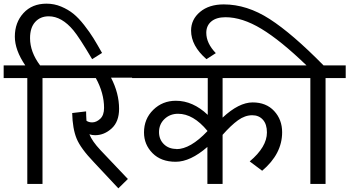

<svg xmlns="http://www.w3.org/2000/svg" viewBox="-40 -1004 1907 1048"><path d="M214 -984Q256 -984 294 -968Q332 -952 360.5 -929Q389 -906 419.5 -867Q450 -828 470 -795.5Q490 -763 517 -715L463 -681Q392 -801 361 -838Q297 -915 226 -915Q180 -915 152 -884Q124 -853 124 -796Q124 -720 179 -647H302V-578H192V0H109V-578H-20V-647H98Q41 -731 41 -804Q41 -881 88 -932.5Q135 -984 214 -984Z M701 -647V-580H566Q610 -495 610 -410Q610 -340 569.5 -303Q529 -266 479 -266Q463 -266 448 -271Q463 -233 508 -185L658 -27L606 24L473 -118Q400 -194 378 -248Q356 -302 354 -387L430 -396Q430 -375 432 -345Q444 -336 463 -336Q486 -336 507 -355.5Q528 -375 528 -415Q528 -496 483 -578H282V-647Z M1545 -578H1175V-362Q1264 -445 1339 -445Q1413 -445 1456.5 -398Q1500 -351 1500 -282Q1500 -164 1391 -72L1323 -123Q1417 -202 1417 -281Q1417 -326 1395 -350.5Q1373 -375 1337 -375Q1297 -375 1259 -347.5Q1221 -320 1175 -268V0H1092V-202Q999 -121 919 -121Q839 -121 792.5 -168Q746 -215 746 -281Q746 -355 796.5 -404.5Q847 -454 920 -454Q1013 -454 1094 -377V-578H681V-647H1545ZM923 -191V-190Q999 -190 1092 -288V-290Q1015 -383 932 -383Q888 -383 858 -354.5Q828 -326 828 -283Q828 -243 854.5 -217Q881 -191 923 -191Z M1847 -647V-578H1737V0H1654V-578H1525V-647H1633Q1492 -783 1387 -846.5Q1282 -910 1191 -910Q1141 -910 1113.5 -887Q1086 -864 1086 -825Q1086 -768 1138 -714L1087 -681Q1003 -754 1003 -837Q1003 -898 1052 -939Q1101 -980 1181 -980Q1308 -980 1432 -900Q1556 -820 1726 -647Z"/></svg>

Font: Martel Sans
Style: Regular
Weight: 400
Designer: Dan Reynolds and Mathieu Réguer
Foundry: Dan Reynolds and Mathieu Réguer
Version: Version 1.001;PS 001.001;hotconv 1.0.70;makeotf.lib2.5.58329